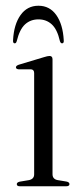

<svg xmlns="http://www.w3.org/2000/svg" viewBox="-20 -649 289 669"><path d="M163 -442.5V-42Q163 -25 180.5 -21.5L211 -16.5Q222 -14.5 222 -7.5Q222 0 210.5 0H49Q38.5 0 38.5 -7.5Q38.5 -13.5 48.5 -16L81.5 -21.5Q99 -25.5 99 -41.5V-394.5Q99 -406.5 88 -407.5H44.5Q35.5 -408.5 35.5 -414.5Q35.5 -420 45.5 -423.5L132 -449.5Q146 -454 152.5 -454Q163 -454 163 -442.5ZM114 -581.5Q86.4 -581.5 67.4 -564.2Q48.4 -547 38.4 -506Q36.3 -498 31.3 -498Q24.6 -498 25.5 -509Q28.4 -564 51.6 -596.5Q74.7 -629 114 -629Q153.2 -629 176.2 -596.5Q199.1 -564 202.1 -509Q203.3 -498 196.2 -498Q191.2 -498 188.7 -506Q179.5 -546.5 160.5 -564Q141.5 -581.5 114 -581.5Z"/></svg>

Font: Fraunces 72pt Light
Style: Regular
Weight: 300
Version: Version 1.000;[0bf87f6ff]